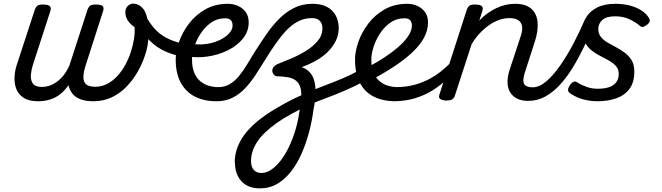

<svg xmlns="http://www.w3.org/2000/svg" viewBox="-20 -540 3654 1060"><path d="M190 19Q141 19 112 1Q83 -17 71 -46.5Q59 -76 60 -111Q61 -146 72 -180L171 -483Q178 -503 187.5 -509Q197 -515 216 -515Q247 -515 255.5 -505.5Q264 -496 257 -476L161 -180Q153 -155 150.5 -127Q148 -99 161 -79.5Q174 -60 212 -60Q230 -60 250 -66Q270 -72 290.5 -86Q311 -100 329.5 -122.5Q348 -145 363 -178L462 -483Q469 -503 478.5 -509Q488 -515 507 -515Q539 -515 547 -506Q555 -497 549 -478L474 -245Q463 -211 452.5 -178Q442 -145 440.5 -118.5Q439 -92 453.5 -76.5Q468 -61 506 -61Q542 -61 573 -77.5Q604 -94 629 -121.5Q654 -149 672.5 -183.5Q691 -218 703 -255Q714 -290 719.5 -323Q725 -356 723 -390Q697 -408 684.5 -428.5Q672 -449 672 -473Q672 -494 685.5 -507Q699 -520 716 -520Q745 -520 768 -494.5Q791 -469 798 -408Q802 -380 801 -350.5Q800 -321 795 -291.5Q790 -262 780 -233Q765 -187 739 -142Q713 -97 677.5 -60.5Q642 -24 596.5 -2.5Q551 19 496 19Q452 19 423 7.5Q394 -4 379 -24Q364 -44 358 -70Q338 -40 312.5 -20Q287 0 256 9.5Q225 19 190 19Z M977 -229Q914 -243 870 -267.5Q826 -292 792 -332Q758 -372 726 -430Q715 -450 725.5 -463Q736 -476 753 -477.5Q770 -479 778 -463Q803 -417 830.5 -385Q858 -353 897 -332Q936 -311 993 -298Q1007 -295 1012 -282.5Q1017 -270 1015 -256.5Q1013 -243 1003.5 -234Q994 -225 977 -229Z M1029 -300Q1075 -291 1117.5 -297Q1160 -303 1193 -319Q1226 -335 1245 -356Q1264 -377 1264 -399Q1264 -419 1254 -429Q1244 -439 1224 -439Q1179 -439 1144.5 -414.5Q1110 -390 1086.5 -353Q1063 -316 1051.5 -278Q1040 -240 1040 -213Q1040 -167 1053 -137Q1066 -107 1087.5 -90Q1109 -73 1134.5 -66Q1160 -59 1185 -59Q1199 -59 1204.5 -47Q1210 -35 1208.5 -20Q1207 -5 1198 7Q1189 19 1175 19Q1106 19 1055.5 -7Q1005 -33 977.5 -84.5Q950 -136 950 -211Q950 -256 968.5 -309Q987 -362 1023.5 -410Q1060 -458 1114 -488.5Q1168 -519 1238 -519Q1269 -519 1295 -507Q1321 -495 1337 -472.5Q1353 -450 1353 -416Q1353 -367 1321.5 -327.5Q1290 -288 1238.5 -262.5Q1187 -237 1126.5 -228Q1066 -219 1007 -230Z M1175 19Q1156 19 1148.5 7Q1141 -5 1142.5 -20Q1144 -35 1155 -47Q1166 -59 1185 -59Q1220 -59 1247.5 -75Q1275 -91 1297.5 -118Q1320 -145 1341.5 -180Q1363 -215 1386 -253Q1416 -300 1448 -347Q1480 -394 1518 -433Q1556 -472 1602 -495.5Q1648 -519 1705 -519Q1720 -519 1724.5 -507Q1729 -495 1727 -479.5Q1725 -464 1717.5 -452Q1710 -440 1701 -440Q1660 -440 1625 -421.5Q1590 -403 1560 -371Q1530 -339 1502.5 -299.5Q1475 -260 1449 -218Q1421 -173 1394 -131Q1367 -89 1335.5 -55Q1304 -21 1265 -1Q1226 19 1175 19Z M1415 500Q1370 500 1339.5 482Q1309 464 1293 431.5Q1277 399 1277 358Q1277 332 1290.5 321Q1304 310 1321.5 312Q1339 314 1352.5 324.5Q1366 335 1366 350Q1366 381 1381 398Q1396 415 1424 415Q1451 415 1478 396.5Q1505 378 1529.5 346.5Q1554 315 1574.5 272.5Q1595 230 1610 181Q1625 132 1632 81Q1641 41 1643 10.5Q1645 -20 1641.5 -42.5Q1638 -65 1628 -79.5Q1618 -94 1602.5 -102.5Q1587 -111 1566 -114Q1552 -116 1536.5 -117.5Q1521 -119 1510 -119Q1500 -119 1492.5 -127Q1485 -135 1483.5 -146.5Q1482 -158 1490 -169.5Q1498 -181 1519 -189Q1548 -200 1589 -217.5Q1630 -235 1669 -259Q1708 -283 1734 -314Q1760 -345 1760 -384Q1760 -410 1745.5 -425Q1731 -440 1704 -440Q1686 -440 1678 -452Q1670 -464 1670 -479.5Q1670 -495 1679 -507Q1688 -519 1704 -519Q1745 -519 1773 -507.5Q1801 -496 1818 -476.5Q1835 -457 1842.5 -433Q1850 -409 1850 -384Q1850 -347 1834 -314.5Q1818 -282 1790.5 -254.5Q1763 -227 1726 -206Q1689 -185 1647 -170V-169Q1674 -159 1691 -140Q1708 -121 1715.5 -92Q1723 -63 1722 -24Q1721 15 1711 63Q1703 126 1686.5 188.5Q1670 251 1645.5 307Q1621 363 1587 406.5Q1553 450 1510.5 475Q1468 500 1415 500Z M1366 349Q1366 363 1352.5 371Q1339 379 1321 380Q1303 381 1289.5 375Q1276 369 1276 355Q1276 321 1286 288Q1296 255 1316.5 222.5Q1337 190 1369.5 158Q1402 126 1447.5 94.5Q1493 63 1552 31Q1611 -1 1685 -32Q1725 -50 1773 -68Q1821 -86 1871 -107Q1921 -128 1965 -153Q1978 -161 1989 -155.5Q2000 -150 2006 -138Q2012 -126 2009.5 -113.5Q2007 -101 1993 -93Q1940 -64 1886.5 -41Q1833 -18 1784.5 0Q1736 18 1696 35Q1638 62 1590.5 88Q1543 114 1506.5 140Q1470 166 1443 192Q1416 218 1399 244.5Q1382 271 1374 296.5Q1366 322 1366 349Z M2004 -165Q2067 -199 2114 -231Q2161 -263 2192 -292.5Q2223 -322 2238.5 -348.5Q2254 -375 2254 -399Q2254 -419 2244 -429Q2234 -439 2214 -439Q2169 -439 2134.5 -414.5Q2100 -390 2076.5 -353Q2053 -316 2041.5 -278Q2030 -240 2030 -213Q2030 -167 2043 -137Q2056 -107 2077.5 -90Q2099 -73 2124.5 -66Q2150 -59 2175 -59Q2189 -59 2194.5 -47Q2200 -35 2198.5 -20Q2197 -5 2188 7Q2179 19 2165 19Q2095 19 2044.5 -6Q1994 -31 1967 -82.5Q1940 -134 1940 -211Q1940 -256 1958.5 -309Q1977 -362 2013.5 -410Q2050 -458 2104 -488.5Q2158 -519 2228 -519Q2259 -519 2285 -507Q2311 -495 2327 -472.5Q2343 -450 2343 -416Q2343 -372 2320.5 -331Q2298 -290 2256.5 -251Q2215 -212 2157.5 -174Q2100 -136 2030 -98Z M2150 19Q2141 19 2137 7Q2133 -5 2135 -20Q2137 -35 2144.5 -47Q2152 -59 2164 -59Q2219 -59 2265 -71Q2311 -83 2348.5 -103Q2386 -123 2414.5 -146Q2443 -169 2464 -190Q2471 -197 2482 -192Q2493 -187 2500.5 -177.5Q2508 -168 2502 -161Q2478 -132 2445 -100.5Q2412 -69 2369.5 -42Q2327 -15 2272.5 2Q2218 19 2150 19Z M2896 17Q2861 17 2836 5Q2811 -7 2797 -29.5Q2783 -52 2782 -83Q2781 -114 2793 -153L2856 -344Q2866 -375 2862 -396.5Q2858 -418 2840.5 -429Q2823 -440 2792 -440Q2764 -440 2735.5 -430Q2707 -420 2680 -401Q2653 -382 2628.5 -356Q2604 -330 2584 -297L2491 -11Q2487 2 2476.5 8.5Q2466 15 2443 15Q2427 15 2413 8Q2399 1 2406 -18L2556 -483Q2563 -503 2572.5 -509Q2582 -515 2601 -515Q2632 -515 2640.5 -505.5Q2649 -496 2642 -476L2626 -426Q2647 -449 2671 -466Q2695 -483 2720 -495Q2745 -507 2771 -513Q2797 -519 2823 -519Q2883 -519 2913.5 -491.5Q2944 -464 2948 -416.5Q2952 -369 2932 -308L2878 -141Q2863 -94 2874 -76Q2885 -58 2921 -58Q2935 -58 2940.5 -46.5Q2946 -35 2943.5 -20.5Q2941 -6 2929 5.5Q2917 17 2896 17Z M2896 17Q2882 17 2877 5.5Q2872 -6 2875.5 -20.5Q2879 -35 2890.5 -46.5Q2902 -58 2921 -58Q2957 -58 2995 -90Q3033 -122 3071 -176Q3109 -230 3144 -296Q3179 -362 3208 -430Q3215 -447 3230 -444.5Q3245 -442 3255.5 -430Q3266 -418 3261 -406Q3233 -341 3203 -279Q3173 -217 3140 -163.5Q3107 -110 3069 -69.5Q3031 -29 2988.5 -6Q2946 17 2896 17Z M3278 19Q3249 19 3220.5 13.5Q3192 8 3167.5 -2.5Q3143 -13 3124 -28Q3117 -33 3116 -42.5Q3115 -52 3126 -69Q3135 -83 3145.5 -88Q3156 -93 3169 -84Q3191 -70 3219.5 -60Q3248 -50 3279 -50Q3317 -50 3343 -59Q3369 -68 3382.5 -86.5Q3396 -105 3396 -131Q3396 -157 3381.5 -174Q3367 -191 3344.5 -204Q3322 -217 3296 -230Q3270 -243 3247.5 -260.5Q3225 -278 3210.5 -304.5Q3196 -331 3196 -371Q3196 -408 3215 -442Q3234 -476 3274.5 -497.5Q3315 -519 3377 -519Q3423 -519 3459 -509Q3495 -499 3520 -483Q3545 -467 3557 -449Q3568 -435 3567.5 -425.5Q3567 -416 3554 -405Q3543 -396 3533 -392Q3523 -388 3512 -398Q3487 -419 3453 -434.5Q3419 -450 3376 -450Q3327 -450 3305 -429.5Q3283 -409 3283 -380Q3283 -354 3297.5 -336Q3312 -318 3334.5 -305Q3357 -292 3382.5 -278.5Q3408 -265 3430.5 -248Q3453 -231 3467.5 -206.5Q3482 -182 3482 -144Q3482 -85 3455 -49Q3428 -13 3381.5 3Q3335 19 3278 19Z"/></svg>

Font: Playwrite IE
Style: Regular
Weight: 400
Designer: Veronika Burian, José Scaglione
Foundry: TypeTogether
Version: Version 1.002